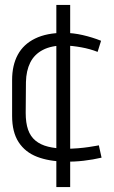

<svg xmlns="http://www.w3.org/2000/svg" viewBox="-20 -643 461 777"><path d="M208 114H264V-623H208ZM375 -433 389 -478Q354 -492 315 -501Q276 -510 238 -510Q169 -510 122 -487Q75 -464 52 -421.5Q29 -379 29 -319V-174Q29 -108 55.5 -67.5Q82 -27 130 -8.5Q178 10 243 11Q280 12 318.5 7.5Q357 3 391 -5L380 -55Q381 -55 370 -53Q359 -51 339.5 -48Q320 -45 295.5 -43Q271 -41 245 -41Q205 -42 174.5 -49.5Q144 -57 123.5 -74Q103 -91 93.5 -118.5Q84 -146 84 -186L85 -311Q86 -357 102.5 -390Q119 -423 153.5 -441Q188 -459 241 -459Q273 -458 309 -451.5Q345 -445 375 -433Z"/></svg>

Font: AdventPro_ExpandedRegular
Style: ExpandedRegular
Weight: 400
Width: 7
Designer: VivaRado, Andreas Kalpakidis
Foundry: VivaRado, Andreas Kalpakidis
Version: Version 3.000